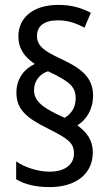

<svg xmlns="http://www.w3.org/2000/svg" viewBox="-20 -782 453 784"><path d="M47 -404C47 -336 87 -301 174 -258C259 -215 282 -199 282 -155C282 -113 249 -81 182 -81C135 -81 80 -99 46 -123V-50C81 -29 126 -18 183 -18C290 -18 359 -72 359 -160C359 -205 339 -239 296 -270C333 -293 360 -336 360 -391C360 -465 313 -503 228 -542C160 -574 131 -594 131 -636C131 -674 159 -699 216 -699C256 -699 287 -689 325 -669L351 -730C308 -751 272 -762 217 -762C121 -762 55 -714 55 -633C55 -586 78 -550 122 -521C78 -500 47 -460 47 -404ZM119 -414C119 -450 141 -480 176 -491C268 -448 289 -426 289 -380C289 -343 271 -317 244 -301L212 -316C151 -346 119 -371 119 -414Z"/></svg>

Font: Noto Sans Arabic UI Cn
Style: Regular
Weight: 400
Width: 3
Designer: Monotype Design Team, Nadine Chahine and Nizar Qandah
Foundry: Monotype Imaging Inc.
Version: Version 2.010